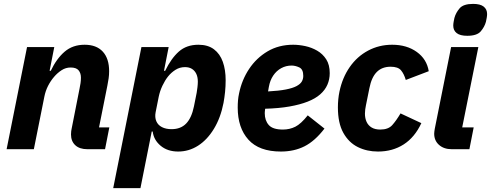

<svg xmlns="http://www.w3.org/2000/svg" viewBox="-20 -767 2524 987"><path d="M154 0H14L119 -525H259L235 -403H241Q271 -466 312.5 -501.5Q354 -537 415 -537Q476 -537 508.5 -501.5Q541 -466 541 -401Q541 -382 538.5 -364.5Q536 -347 532 -327L489 -112H542L520 0H429Q389 0 367 -20.5Q345 -41 345 -76Q345 -85 346 -92.5Q347 -100 348 -104L389 -312Q392 -326 394 -339.5Q396 -353 396 -368Q396 -391 384 -405.5Q372 -420 343 -420Q318 -420 296.5 -406Q275 -392 258 -372Q240 -351 227 -325.5Q214 -300 208 -270Z M562 200 707 -525H847L823 -403H829Q860 -467 899.5 -502Q939 -537 1000 -537Q1049 -537 1080 -513.5Q1111 -490 1125.5 -449Q1140 -408 1140 -355Q1140 -324 1137 -294.5Q1134 -265 1129 -238Q1114 -161 1079.5 -104.5Q1045 -48 998 -18Q951 12 896 12Q841 12 805.5 -18Q770 -48 765 -91H760L702 200ZM862 -103Q909 -103 937 -132Q965 -161 977 -220L991 -290Q993 -301 995 -318Q997 -335 997 -347Q997 -371 989 -387.5Q981 -404 966.5 -413Q952 -422 931 -422Q904 -422 882 -408Q860 -394 844 -374Q828 -354 815 -326.5Q802 -299 796 -270L780 -190Q775 -164 783.5 -144Q792 -124 812.5 -113.5Q833 -103 862 -103Z M1424 12Q1312 12 1257 -49Q1202 -110 1202 -214Q1202 -233 1203.5 -251Q1205 -269 1209 -287Q1223 -356 1260.5 -412.5Q1298 -469 1355.5 -503Q1413 -537 1487 -537Q1517 -537 1549.5 -530Q1582 -523 1610.5 -506.5Q1639 -490 1657 -462Q1675 -434 1675 -391Q1675 -359 1663 -331.5Q1651 -304 1626 -282Q1601 -260 1561.5 -244.5Q1522 -229 1468 -219.5Q1414 -210 1343 -208Q1342 -199 1341.5 -194Q1341 -189 1341 -185Q1341 -148 1361.5 -124.5Q1382 -101 1434 -101Q1469 -101 1498 -115.5Q1527 -130 1562 -174L1648 -106Q1599 -42 1545.5 -15Q1492 12 1424 12ZM1479 -430Q1450 -430 1425.5 -416.5Q1401 -403 1384.5 -378.5Q1368 -354 1362 -320L1358 -297Q1414 -300 1449.5 -307Q1485 -314 1504.5 -324.5Q1524 -335 1531.5 -348Q1539 -361 1539 -377Q1539 -411 1518.5 -420.5Q1498 -430 1479 -430Z M1923 12Q1866 12 1819.5 -11Q1773 -34 1745 -84Q1717 -134 1717 -215Q1717 -236 1719 -256.5Q1721 -277 1725 -296Q1740 -368 1778 -422.5Q1816 -477 1872.5 -507Q1929 -537 1996 -537Q2071 -537 2122.5 -500Q2174 -463 2184 -401L2066 -356Q2057 -387 2041.5 -405.5Q2026 -424 1988 -424Q1944 -424 1917 -397Q1890 -370 1879 -314L1861 -225Q1859 -215 1857.5 -204.5Q1856 -194 1856 -183Q1856 -159 1864.5 -140.5Q1873 -122 1890.5 -111.5Q1908 -101 1935 -101Q1976 -101 1996.5 -124Q2017 -147 2039 -184L2146 -134Q2112 -61 2055 -24.5Q1998 12 1923 12Z M2382 -583Q2345 -583 2327.5 -597Q2310 -611 2310 -635Q2310 -644 2312 -655Q2314 -666 2316 -675Q2323 -701 2342.5 -724Q2362 -747 2412 -747Q2449 -747 2466.5 -733Q2484 -719 2484 -695Q2484 -686 2482 -675Q2480 -664 2478 -655Q2471 -629 2451.5 -606Q2432 -583 2382 -583ZM2393 0H2302Q2262 0 2237 -22Q2212 -44 2212 -80Q2212 -86 2213 -92Q2214 -98 2215 -105L2299 -525H2439L2356 -112H2415Z"/></svg>

Font: IBM Plex Sans
Style: Italic
Weight: 400
Italic angle: -11.31°
Designer: Mike Abbink, Paul van der Laan, Pieter van Rosmalen
Foundry: Bold Monday
Version: Version 3.201